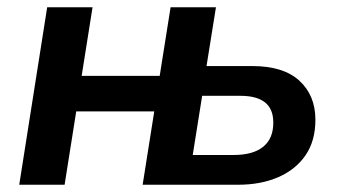

<svg xmlns="http://www.w3.org/2000/svg" viewBox="-20 -509 933 529"><path d="M33 0 110 -489H235L205 -300H420L450 -489H575L549 -327H675Q761 -327 805 -286.5Q849 -246 849 -179Q849 -121 822 -81.5Q795 -42 747 -21Q699 0 636 0H373L405 -202H190L158 0ZM511 -82H624Q677 -82 705 -104.5Q733 -127 733 -171Q733 -209 710 -227Q687 -245 643 -245H537Z"/></svg>

Font: Nunito Sans 12pt ExtraLight
Style: Italic
Weight: 200
Italic angle: -9°
Designer: Vernon Adams
Foundry: Vernon Adams
Version: Version 3.101;gftools[0.9.27]